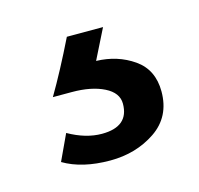

<svg xmlns="http://www.w3.org/2000/svg" viewBox="-49 -51 335 323"><g transform="rotate(-15 118.5 110.0)"><path d="M91 0H154L128 52Q165 53 193 72.5Q221 92 221 130Q221 174 187 197Q153 220 108 220Q59 220 27 201L48 156Q78 173 106 173Q153 173 153 133Q153 114 131 103Q109 92 75 92H42Q65 53 91 0Z"/></g></svg>

Font: Play
Style: Regular
Weight: 400
Designer: Jonas Hecksher
Foundry: Jonas Hecksher, Playtypeª, e-types AS
Version: Version 1.002